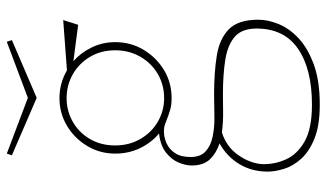

<svg xmlns="http://www.w3.org/2000/svg" viewBox="-218 -454 961 565"><g transform="rotate(-90 262.5 -171.5)"><path d="M487 108Q487 137 474 168.5Q461 200 432 227Q403 254 355 271.5Q307 289 237 289Q176 289 137.5 273.5Q99 258 77.5 234Q56 210 48 183.5Q40 157 40 136Q40 89 62 52.5Q84 16 123 -6Q95 -15 76.5 -34Q58 -53 58 -88Q58 -105 66.5 -126Q75 -147 96 -163.5Q117 -180 152 -184Q124 -208 108.5 -241Q93 -274 93 -313Q93 -358 115.5 -395.5Q138 -433 175 -455Q212 -477 256 -477Q300 -477 338 -455L486 -466L472 -422L365 -436Q390 -414 405.5 -382Q421 -350 421 -313Q421 -267 398.5 -229.5Q376 -192 339 -169.5Q302 -147 256 -147Q238 -147 224.5 -150.5Q211 -154 180 -166Q171 -170 155 -169.5Q139 -169 122.5 -161.5Q106 -154 94.5 -137Q83 -120 83 -91Q83 -62 99.5 -47Q116 -32 142 -26.5Q168 -21 196 -21Q212 -21 230.5 -21.5Q249 -22 269 -22Q332 -22 381.5 -14Q431 -6 459 21.5Q487 49 487 108ZM256 -169Q295 -169 327 -187.5Q359 -206 378 -239Q397 -272 397 -313Q397 -355 377.5 -387.5Q358 -420 326 -438Q294 -456 256 -456Q219 -456 187 -438Q155 -420 136 -387.5Q117 -355 117 -313Q117 -272 136 -239Q155 -206 187 -187.5Q219 -169 256 -169ZM62 120Q61 156 76 189.5Q91 223 129 244.5Q167 266 237 266Q342 266 401.5 225Q461 184 461 103Q461 60 437 39Q413 18 369.5 11Q326 4 266 4Q246 4 216 4.5Q186 5 155 1Q112 15 88 50Q64 85 62 120ZM257 -544 88 -617 93 -632 257 -570 422 -632 427 -617Z"/></g></svg>

Font: Lil Grotesk Thin
Style: Regular
Weight: 100
Designer: Bastien Sozeau
Foundry: NBR — Bastien Sozeau
Version: Version 3.003; ttfautohint (v1.8.4.7-5d5b);gftools[0.9.33]